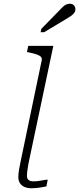

<svg xmlns="http://www.w3.org/2000/svg" viewBox="-20 -1003 423 1026"><path d="M203 -681Q205 -693 198 -700Q191 -707 175 -712.5Q159 -718 134 -723L124 -725L131 -758H265L141 -171Q135 -146 131.5 -125.5Q128 -105 126 -90Q124 -75 124 -64Q124 -48 133 -41Q142 -34 157 -34Q173 -34 187 -36Q201 -38 213.5 -40.5Q226 -43 235 -43L228 -7Q218 -5 204.5 -2.5Q191 0 177 1.5Q163 3 148 3Q128 3 112 -3.5Q96 -10 87 -23.5Q78 -37 78 -57Q78 -73 81 -92.5Q84 -112 89.5 -137Q95 -162 101 -192ZM291 -941Q304 -954 313 -963.5Q322 -973 332 -978Q342 -983 353 -983Q368 -983 375.5 -974Q383 -965 383 -954Q383 -943 377.5 -935Q372 -927 361 -919Q350 -911 333 -901L216 -831H197L201 -849Z"/></svg>

Font: Roboto Serif Thin
Style: Italic
Weight: 250
Italic angle: -10°
Version: Version 1.007